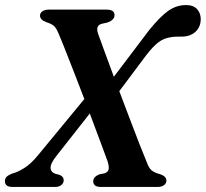

<svg xmlns="http://www.w3.org/2000/svg" viewBox="-34 -738 813 758"><path d="M353 -605.5Q360 -586 377 -539.5Q394 -493 415.5 -435L555.5 -620Q599 -673.5 631 -695.8Q663 -718 700.5 -718Q729.5 -718 744 -702Q758.5 -686 758.5 -663Q758.5 -632.5 738.8 -613.5Q719 -594.5 686.5 -593.5Q672.5 -593 662.2 -593.2Q652 -593.5 640 -591Q614 -587.5 592.5 -571.8Q571 -556 542.5 -519L437 -378Q458 -322.5 478.8 -267.8Q499.5 -213 517 -168.2Q534.5 -123.5 545.5 -97.5Q553.5 -74.5 565.2 -65Q577 -55.5 599 -50Q623 -41.5 623 -25Q623 -14.5 613.8 -7.2Q604.5 0 589 0H365Q347 0 340.5 -6.5Q334 -13 334 -22.5Q334.5 -40.5 359 -50L378 -53.5Q393 -58.5 395 -70Q397 -81.5 390.5 -102Q384 -120 364.5 -172.2Q345 -224.5 320.5 -290L190 -124Q165 -93 165.8 -75.5Q166.5 -58 184.5 -52L200 -48Q217.5 -41.5 217.5 -26.5Q217.5 -15 208.2 -7.5Q199 0 184.5 0H14.5Q-14.5 0 -14.5 -23Q-14.5 -33 -8.5 -39.5Q-2.5 -46 13 -52.5Q37 -58.5 63.2 -75.5Q89.5 -92.5 115.5 -124.5L299 -347Q278.5 -400.5 258.5 -452Q238.5 -503.5 222.2 -544.5Q206 -585.5 196.5 -607Q188 -628 178.2 -636.2Q168.5 -644.5 148.5 -650.5Q124 -660 124 -676Q124 -687 133.5 -693.5Q143 -700 158.5 -700H387Q418.5 -700 418 -678Q418 -659.5 391.5 -649.5L367.5 -644Q342.5 -637.5 353 -605.5Z"/></svg>

Font: Fraunces 9pt SemiBold
Style: Italic
Weight: 600
Italic angle: -16°
Version: Version 1.000;[b76b70a41]